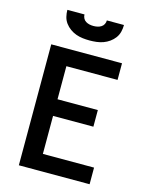

<svg xmlns="http://www.w3.org/2000/svg" viewBox="-138 -1041 876 1127"><g transform="rotate(15 300.0 -477.5)"><path d="M89 0V-735H519V-634H208V-433H453V-332H208V-101H519V0ZM300 -815Q279 -815 258 -817.5Q237 -820 217.5 -827Q198 -834 180.5 -846.5Q163 -859 150.5 -876Q138 -893 133 -913.5Q128 -934 128 -955H232Q232 -943 237.5 -932Q243 -921 253.5 -914.5Q264 -908 276 -905.5Q288 -903 300 -903Q312 -903 324 -905.5Q336 -908 346.5 -914.5Q357 -921 362.5 -932Q368 -943 368 -955H472Q472 -934 467 -913.5Q462 -893 449.5 -876Q437 -859 419.5 -846.5Q402 -834 382.5 -827Q363 -820 342 -817.5Q321 -815 300 -815Z"/></g></svg>

Font: Iosevka Custom Extended
Style: Bold
Weight: 700
Width: 7
Monospace: yes
Designer: Belleve Invis
Foundry: Belleve Invis
Version: Version 11.2.4; ttfautohint (v1.8.4)